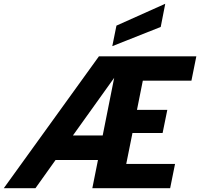

<svg xmlns="http://www.w3.org/2000/svg" viewBox="-63 -999 1062 1019"><path d="M695 -571 664 -416H825L800 -293H640L607 -129H866L840 0H427L457 -150H232L125 0H-43L462 -700H979L953 -571ZM324 -280H482L543 -586ZM814 -979 790 -856 533 -754 555 -863Z"/></svg>

Font: Albert Sans ExtraBold
Style: Italic
Weight: 800
Italic angle: -11.25°
Designer: Andreas Rasmussen
Foundry: a.Foundry
Version: Version 1.025